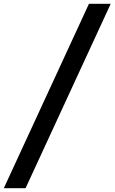

<svg xmlns="http://www.w3.org/2000/svg" viewBox="-50 -843 600 1006"><path d="M-30 143 416 -823H530L84 143Z"/></svg>

Font: Iosevka Web
Style: Bold Italic
Weight: 700
Italic angle: -9°
Monospace: yes
Designer: Belleve Invis
Foundry: Belleve Invis
Version: Version 28.0.3; ttfautohint (v1.8.3)